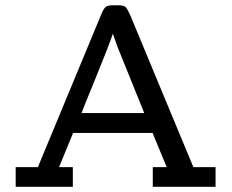

<svg xmlns="http://www.w3.org/2000/svg" viewBox="-20 -715 887 735"><path d="M40 0V-75.2H125L370.1 -666Q377 -682.1 385 -688.5Q393.1 -694.8 411.1 -694.8H432.1Q454.1 -694.8 460.9 -688Q467.8 -681.2 479 -655.8L720.2 -75.2H805.2V0H564.9V-75.2H618.2L564 -206.1H259.8L206.1 -75.2H258.8V0ZM292 -282.2H532.2L429.2 -537.1L412.1 -585.9Q396 -538.1 345.9 -415.8Q295.9 -293.5 292 -282.2Z"/></svg>

Font: CMU Concrete
Style: Bold
Weight: 700
Version: Version 0.7.0